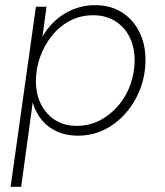

<svg xmlns="http://www.w3.org/2000/svg" viewBox="-20 -519 640 743"><path d="M21 204 119 -493H160L138 -331L126 -340Q146 -389 179 -424.5Q212 -460 255.5 -479.5Q299 -499 348 -499Q407 -499 450.5 -472Q494 -445 518.5 -397Q543 -349 543 -287Q543 -230 523.5 -177.5Q504 -125 468.5 -83.5Q433 -42 385.5 -18Q338 6 282 6Q231 6 192.5 -14Q154 -34 130.5 -70Q107 -106 101 -152L112 -162L62 204ZM277 -32Q326 -32 367 -53.5Q408 -75 438.5 -111Q469 -147 485 -192.5Q501 -238 501 -285Q501 -336 481.5 -375.5Q462 -415 425.5 -437.5Q389 -460 341 -460Q292 -460 251.5 -439Q211 -418 181.5 -381.5Q152 -345 135.5 -299.5Q119 -254 119 -205Q119 -154 139 -115Q159 -76 194 -54Q229 -32 277 -32Z"/></svg>

Font: Hanken Grotesk ExtraLight
Style: Italic
Weight: 250
Italic angle: -8°
Designer: Alfredo Marco Pradil
Foundry: Hanken Design Co.
Version: Version 3.013